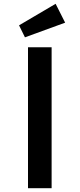

<svg xmlns="http://www.w3.org/2000/svg" viewBox="-20 -988 419 1008"><path d="M127 0V-740H251V0ZM111 -792 80 -855 272 -968 322 -869Z"/></svg>

Font: Lexend Exa Medium
Style: Regular
Weight: 500
Designer: Bonnie Shaver-Troup, Thomas Jockin
Foundry: Lexend
Version: Version 1.007